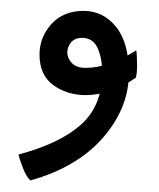

<svg xmlns="http://www.w3.org/2000/svg" viewBox="-20 -249 284 344"><path d="M34.7 74.2Q28.3 69.8 21.7 53.5Q15.1 37.1 13.2 27.8Q86.9 8.3 125 -25.6Q163.1 -59.6 163.1 -118.7Q163.1 -145 154.8 -163.1Q146.5 -181.2 126.5 -181.2Q114.3 -181.2 107.4 -173.1Q100.6 -165 100.6 -155.3Q100.6 -145 108.6 -136.2Q116.7 -127.4 133.8 -127.4Q173.8 -127.4 224.1 -158.7Q225.1 -154.3 225.3 -144.8Q225.6 -135.3 225.6 -129.4Q225.6 -119.1 223.6 -109.9Q199.7 -93.3 177 -85.9Q154.3 -78.6 133.3 -78.6Q100.6 -78.6 75.7 -96.4Q50.8 -114.3 50.8 -151.4Q50.8 -182.1 72 -205.8Q93.3 -229.5 129.9 -229.5Q164.6 -229.5 187.7 -201.2Q210.9 -172.9 210.9 -117.7Q210.9 -55.7 164.6 -2.4Q118.2 50.8 34.7 74.2Z"/></svg>

Font: Harmattan
Style: Bold
Weight: 700
Designer: George W. Nuss III and SIL International
Foundry: SIL International
Version: Version 4.000